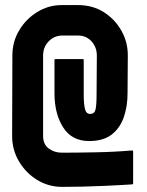

<svg xmlns="http://www.w3.org/2000/svg" viewBox="-20 -727 581 757"><path d="M224.6 9.8Q171.4 9.8 126.5 -17.6Q82 -44.9 54.9 -90.6Q27.8 -136.2 27.8 -190.9L28.8 -507.8Q28.8 -563 55.7 -607.4Q82 -651.9 126.5 -679.4Q170.9 -707 223.6 -707H287.6Q344.7 -707 389.2 -679.2Q433.6 -650.9 459.2 -605Q484.9 -559.1 483.9 -504.9L482.9 -359.9Q482.9 -306.6 467.8 -264.2Q452.6 -221.2 419.7 -196Q386.7 -170.9 331.1 -170.9Q263.7 -170.9 229.2 -224.4Q194.8 -277.8 194.8 -359.9V-491.2Q194.8 -494.1 198.7 -494.1H306.6Q310.1 -494.1 310.1 -491.2V-356.9Q310.1 -314.9 315.4 -295.9Q320.3 -277.8 335 -277.8Q352.1 -277.8 356.4 -294.4Q360.8 -311.5 360.8 -356.9L361.8 -507.8Q361.8 -541 340.8 -564Q319.8 -586.9 287.6 -586.9H223.6Q192.9 -585.9 171.4 -563.5Q149.9 -541 149.9 -507.8V-190.9Q149.9 -158.2 171.9 -141.6Q193.8 -125 224.6 -125Q282.7 -125 357.2 -126.5Q431.6 -127.9 500 -133.8Q504.9 -133.8 504.9 -128.9V-4.9Q504.9 -0.5 500 0Q487.8 1 455.1 2.7Q422.4 4.4 390.1 5.9Q349.6 7.8 306.2 8.8Q262.7 9.8 224.6 9.8Z"/></svg>

Font: Bayon
Style: Regular
Weight: 400
Designer: Danh Hong
Version: Version 8.001; ttfautohint (v1.8.3)